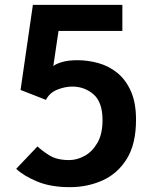

<svg xmlns="http://www.w3.org/2000/svg" viewBox="-20 -762 641 794"><path d="M269 12Q189 12 132.8 -11.8Q76.5 -35.5 47 -64L135 -156.5Q152.5 -139.5 183.8 -119.8Q215 -100 266 -100Q298.5 -100 330.2 -117.5Q362 -135 383 -171.5Q404 -208 404 -265Q404 -339.5 366.8 -371.8Q329.5 -404 279 -404Q248.5 -404 216.8 -391.2Q185 -378.5 170 -349L65 -390L116 -742H486V-634H222L200.5 -489Q211.5 -498 237 -505.5Q262.5 -513 300.5 -513Q344 -513 387 -501Q430 -489 465 -460.8Q500 -432.5 521.2 -385Q542.5 -337.5 542.5 -267Q542.5 -166.5 504.5 -105.2Q466.5 -44 404.2 -16Q342 12 269 12Z"/></svg>

Font: Junction
Style: Bold
Weight: 700
Designer: Caroline Hadilaksono
Foundry: Caroline Hadilaksono, Tyler Finck, The League of Moveable Type
Version: Version 2.000; ttfautohint (v1.8.3)